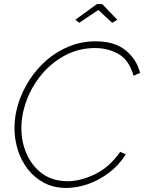

<svg xmlns="http://www.w3.org/2000/svg" viewBox="-20 -917 708 943"><path d="M306 6Q244 6 196.5 -19Q149 -44 116.5 -86Q84 -128 67.5 -180.5Q51 -233 51 -288Q51 -348 70 -408.5Q89 -469 124.5 -524Q160 -579 209 -621.5Q258 -664 319 -689Q380 -714 450 -714Q543 -714 597 -670Q651 -626 668 -559L636 -545Q614 -622 562.5 -651.5Q511 -681 447 -681Q368 -681 301.5 -646Q235 -611 186.5 -553.5Q138 -496 111.5 -426Q85 -356 85 -287Q85 -218 112 -158.5Q139 -99 189.5 -63Q240 -27 312 -27Q375 -27 446 -61Q517 -95 570 -171L598 -159Q563 -104 514 -67.5Q465 -31 411 -12.5Q357 6 306 6ZM350 -820 456 -897H482L556 -820L531 -805L463 -868L369 -805Z"/></svg>

Font: Raleway ExtraLight
Style: Italic
Weight: 200
Italic angle: -12°
Designer: Matt McInerney, Pablo Impallari, Rodrigo Fuenzalida
Foundry: Matt McInerney, Pablo Impallari, Rodrigo Fuenzalida
Version: Version 4.026